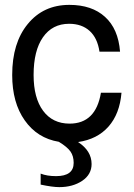

<svg xmlns="http://www.w3.org/2000/svg" viewBox="-20 -559 546 784"><path d="M354 110.8Q354 153.3 315.9 179.2Q277.3 205.1 222.2 205.1Q194.3 205.1 146 194.8V149.9Q171.9 160.2 209 160.2Q280.8 160.2 280.8 106Q280.8 78.6 268.1 60.1Q254.9 41 220.2 20Q132.3 5.4 81.1 -67.4Q29.8 -139.6 29.8 -252.9Q29.8 -383.8 93.3 -460.9Q157.2 -539.1 263.2 -539.1Q355 -539.1 408.7 -490.2Q462.9 -441.4 470.2 -348.1H386.2Q377.9 -403.8 346.2 -432.6Q314 -461.9 262.2 -461.9Q193.8 -461.9 155.3 -406.7Q117.2 -352.1 117.2 -252.9Q117.2 -159.2 155.8 -106.9Q194.8 -54.2 264.2 -54.2Q371.1 -54.2 392.1 -180.2H476.1Q468.8 -93.8 422.9 -42Q377 9.8 298.8 21Q354 57.1 354 110.8Z"/></svg>

Font: Miedinger*
Style: Book
Weight: 400
Version: Version 001.000